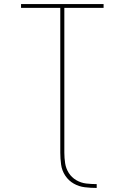

<svg xmlns="http://www.w3.org/2000/svg" viewBox="-20 -755 616 949"><path d="M458 174V155Q432 155 406 152Q380 149 357 135.5Q334 122 320 100Q306 78 302 52Q298 26 298 0V-716H492V-735H84V-716H278V0Q278 29 282 58.5Q286 88 302.5 113Q319 138 344.5 152.5Q370 167 399.5 170.5Q429 174 458 174Z"/></svg>

Font: Iosevka Sparkle Thin
Style: Regular
Weight: 100
Designer: Belleve Invis
Foundry: Belleve Invis
Version: Version 4.5.0; ttfautohint (v1.8.3)